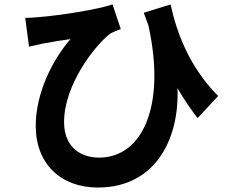

<svg xmlns="http://www.w3.org/2000/svg" viewBox="-20 -782 1040 860"><path d="M957 -352C827 -483 771 -638 744 -762L624 -725C631 -705 638 -686 645 -667C725 -305 616 -76 424 -76C338 -76 267 -126 267 -235C267 -402 404 -577 472 -630C486 -639 507 -646 521 -652L484 -762C419 -740 253 -713 149 -705C130 -703 110 -702 93 -702L110 -573C133 -578 149 -582 168 -586C203 -593 258 -602 296 -607C217 -517 140 -367 140 -218C140 -48 253 58 418 58C676 58 784 -159 775 -387C804 -337 834 -293 865 -253Z"/></svg>

Font: Source Han Sans Old Style Bold
Style: Regular
Weight: 700
Designer: Ryoko NISHIZUKA (kana & ideographs); Paul D. Hunt (Latin, Greek & Cyrillic); Wenlong ZHANG (bopomofo); Sandoll Communica
Foundry: Adobe Systems Incorporated
Version: Version 1.004;PS 1.004;hotconv 1.0.81;makeotf.lib2.5.63406